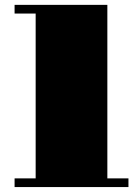

<svg xmlns="http://www.w3.org/2000/svg" viewBox="-20 -758 566 778"><path d="M39.1 -35.2H124.5V-703.1H39.1V-738.3H415V-35.2H500.5V0H39.1Z"/></svg>

Font: GravitasOne
Style: Regular
Weight: 400
Designer: Riccardo De Franceschi
Foundry: Sorkin Type Co.
Version: Version 1.001